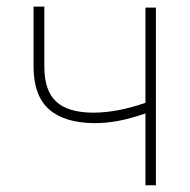

<svg xmlns="http://www.w3.org/2000/svg" viewBox="-20 -553 568 573"><path d="M445.3 0H414.1V-214.4Q367.7 -198.7 332.3 -192.1Q296.9 -185.5 260.7 -185.5Q170.9 -186.5 125.5 -227.5Q80.1 -268.6 80.1 -354.5V-533.2H112.3V-354.5Q112.3 -281.7 148.2 -249.3Q184.1 -216.8 258.8 -216.8Q329.1 -216.8 414.1 -246.1V-530.3H445.3Z"/></svg>

Font: Pretendard JP Thin
Style: Regular
Weight: 100
Designer: Base glyphs from Inter by Rasmus Andersson; Hangeul glyphs from Noto Sans CJK(Source Han Sans) by Jang Soo-young and Kan
Foundry: Kil Hyung-jin
Version: Version 1.309